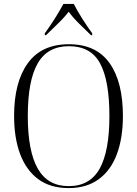

<svg xmlns="http://www.w3.org/2000/svg" viewBox="-20 -951 702 981"><path d="M331 10Q237 10 175.5 -35.5Q114 -81 83 -163.5Q52 -246 52 -359Q52 -531 122 -628Q192 -725 332 -725Q471 -725 539.5 -629Q608 -533 608 -358Q608 -246 577 -163Q546 -80 484 -35Q422 10 331 10ZM331 0Q439 0 489 -89Q539 -178 539 -358Q539 -539 491.5 -627Q444 -715 332 -715Q223 -715 172.5 -627Q122 -539 122 -358Q122 -179 173 -89.5Q224 0 331 0ZM209 -781Q232 -812 259 -854.5Q286 -897 304 -931H357Q374 -897 401 -854.5Q428 -812 451 -781V-771H445Q418 -797 385 -829.5Q352 -862 331 -891Q307 -860 275.5 -830Q244 -800 215 -771H209Z"/></svg>

Font: Noto Serif Display SemiCondensed Light
Style: Regular
Weight: 300
Width: 4
Designer: Monotype Design Team
Foundry: Monotype Imaging Inc.
Version: Version 2.009